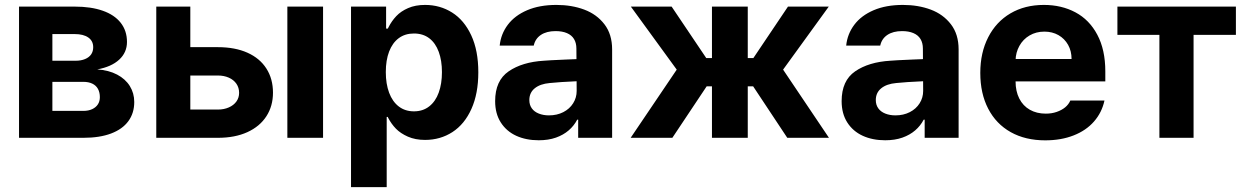

<svg xmlns="http://www.w3.org/2000/svg" viewBox="-20 -557 5043 776"><path d="M56.9 -530.3H282Q347.9 -530.3 395.1 -513.7Q442.4 -497.2 467.8 -465Q493.2 -432.7 493.2 -387.4Q493.2 -344.9 461.7 -315.9Q430.3 -286.9 373 -276.5Q419.6 -273.3 453.2 -255.6Q486.9 -237.9 504.7 -209.2Q522.6 -180.4 522.6 -144.8Q522.6 -99.9 498.8 -67.4Q475.1 -34.9 428.9 -17.4Q382.7 0 316.8 0H56.9ZM383.6 -164.3Q383.6 -183.9 375.8 -197.9Q368.1 -211.8 353 -219Q338 -226.2 316.8 -226.2H191.7V-108.8H316.8Q337.5 -108.8 352.6 -115.9Q367.6 -122.9 375.6 -135.2Q383.6 -147.4 383.6 -164.3ZM356.7 -366.2Q356.7 -391.6 336.9 -405.4Q317 -419.3 282 -419.3H191.7V-311.5H285.3Q307.6 -311.5 323.8 -318.3Q340.1 -325.1 348.4 -337.2Q356.7 -349.4 356.7 -366.2Z M1083.3 -182.4Q1083.3 -128.4 1056.7 -87.2Q1030.1 -45.9 979.8 -22.9Q929.5 0 860.6 0H611.6V-530.3H749.2V-114.2H860.6Q885.2 -114.2 904.9 -122.9Q924.5 -131.5 935.5 -146.8Q946.4 -162.1 946.4 -181.8Q946.4 -202.5 935.5 -218.5Q924.5 -234.4 904.9 -243.1Q885.2 -251.8 860.6 -251.8H701.8V-366.4H860.6Q929.9 -366.4 980 -344Q1030.1 -321.6 1056.7 -279.9Q1083.3 -238.3 1083.3 -182.4ZM1141.4 -530.3H1285.7V0H1141.4Z M1398.7 -530.3H1540.5V-441.3H1547.5L1550.5 -447.4Q1563 -472.1 1581.6 -491.8Q1600.2 -511.6 1629.5 -524.3Q1658.7 -537.1 1698.1 -537.1Q1758.4 -537.1 1807.2 -506.4Q1856 -475.7 1884.6 -414.2Q1913.2 -352.8 1913.2 -264.8Q1913.2 -178.9 1885.4 -116.9Q1857.6 -55 1808.6 -23.2Q1759.5 8.5 1698 8.5Q1658.6 8.5 1628.6 -4.7Q1598.7 -17.9 1580.1 -37Q1561.5 -56.2 1548.5 -81.3L1547.5 -84.4H1542.9V199.2H1398.7ZM1653.1 -107Q1689.2 -107 1714.7 -127Q1740.3 -147 1753.2 -182.8Q1766.2 -218.5 1766.2 -265.6Q1766.2 -312.3 1753.2 -347.6Q1740.3 -382.9 1715 -402.3Q1689.6 -421.6 1653.1 -421.6Q1617 -421.6 1591.6 -402.7Q1566.2 -383.8 1552.7 -348.7Q1539.3 -313.6 1539.3 -265.6Q1539.3 -218.2 1552.7 -182.2Q1566.2 -146.2 1591.8 -126.6Q1617.4 -107 1653.1 -107Z M2248.6 -225.3 2201.8 -221.4Q2163.2 -218 2141.3 -200.2Q2119.4 -182.4 2119.4 -152.6Q2119.4 -133 2129.4 -119.1Q2139.4 -105.2 2157.6 -98Q2175.8 -90.7 2198.6 -90.7Q2231.3 -90.7 2256.7 -103.8Q2282.2 -116.9 2296.4 -139.5Q2310.7 -162.1 2310.7 -189.6L2309.6 -360.7Q2309.6 -383.3 2300 -399.2Q2290.4 -415.1 2271.3 -423.2Q2252.2 -431.3 2225.4 -431.3Q2189.2 -431.3 2166.1 -415.9Q2143.1 -400.5 2137.2 -372.7H1999.6Q2004.3 -419.5 2032.4 -456.9Q2060.6 -494.3 2110.6 -515.7Q2160.6 -537.1 2228.8 -537.1Q2290.7 -537.1 2341.3 -518.2Q2391.9 -499.3 2422.9 -458.9Q2454 -418.5 2454 -357.3V0H2316.8V-73.4H2312.9Q2299.8 -48.4 2278.4 -30Q2257 -11.5 2226.8 -0.8Q2196.5 9.9 2157.4 9.9Q2106.1 9.9 2066.5 -8.2Q2026.8 -26.4 2004 -62.1Q1981.2 -97.8 1981.2 -148.2Q1981.2 -231.2 2035.9 -268.7Q2090.6 -306.3 2178.2 -311.6Q2192.9 -313.1 2268.6 -316.4L2316.6 -318.3L2317.5 -229Q2297.7 -228.4 2248.6 -225.3Z M2715.1 -275.6 2529.7 -530.3H2694.5L2834.4 -322.4H2857.5V-530.3H3002.2V-322.4H3024.9L3164.7 -530.3H3329.6L3145 -275.6L3330.4 0H3161.9L3023.9 -208.2H3002.2V0H2857.5V-208.2H2836.2L2697.4 0H2528.9Z M3649 -225.3 3602.2 -221.4Q3563.6 -218 3541.7 -200.2Q3519.7 -182.4 3519.7 -152.6Q3519.7 -133 3529.8 -119.1Q3539.8 -105.2 3558 -98Q3576.2 -90.7 3599 -90.7Q3631.6 -90.7 3657.1 -103.8Q3682.6 -116.9 3696.8 -139.5Q3711.1 -162.1 3711.1 -189.6L3710 -360.7Q3710 -383.3 3700.4 -399.2Q3690.8 -415.1 3671.7 -423.2Q3652.6 -431.3 3625.8 -431.3Q3589.6 -431.3 3566.5 -415.9Q3543.5 -400.5 3537.6 -372.7H3400Q3404.7 -419.5 3432.8 -456.9Q3460.9 -494.3 3511 -515.7Q3561 -537.1 3629.2 -537.1Q3691.1 -537.1 3741.7 -518.2Q3792.2 -499.3 3823.3 -458.9Q3854.4 -418.5 3854.4 -357.3V0H3717.2V-73.4H3713.3Q3700.2 -48.4 3678.8 -30Q3657.4 -11.5 3627.2 -0.8Q3596.9 9.9 3557.8 9.9Q3506.5 9.9 3466.9 -8.2Q3427.2 -26.4 3404.4 -62.1Q3381.6 -97.8 3381.6 -148.2Q3381.6 -231.2 3436.3 -268.7Q3491 -306.3 3578.6 -311.6Q3593.3 -313.1 3669 -316.4L3717 -318.3L3717.9 -229Q3698.1 -228.4 3649 -225.3Z M3942 -262.4Q3942 -344 3974 -406.4Q4005.9 -468.9 4064 -503Q4122 -537.1 4198.9 -537.1Q4270.5 -537.1 4326.6 -507.1Q4382.8 -477.2 4415 -416.5Q4447.3 -355.8 4447.3 -268.6V-227.9H4001.2V-318.5H4310.9Q4310.9 -350.8 4296.9 -375.7Q4282.9 -400.7 4258 -415Q4233 -429.2 4201.1 -429.2Q4167.5 -429.2 4141.1 -413.7Q4114.8 -398.2 4100 -371.5Q4085.2 -344.8 4084.6 -313V-228.1Q4084.6 -188.3 4099.6 -158.7Q4114.6 -129.1 4142.3 -113.4Q4170 -97.7 4206.7 -97.7Q4230.9 -97.7 4250.8 -104.7Q4270.8 -111.6 4284.9 -123.1Q4298.9 -134.6 4305.9 -150.6H4443.9Q4433.4 -102.2 4401.6 -65.9Q4369.8 -29.5 4319.2 -9.7Q4268.7 10.2 4204.5 10.2Q4124.3 10.2 4065.1 -22.9Q4005.9 -56.1 3974 -117.6Q3942 -179.1 3942 -262.4Z M4496.2 -530.3H4975.1V-416.1H4804V0H4665.9V-416.1H4496.2Z"/></svg>

Font: Pretendard JP Variable
Style: Regular
Weight: 400
Designer: Base glyphs from Inter by Rasmus Andersson; Hangul glyphs from Noto Sans CJK(Source Han Sans) by Jang Soo-young and Kang
Foundry: Kil Hyung-jin
Version: Version 1.307;Glyphs 3.2 (3192)